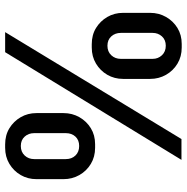

<svg xmlns="http://www.w3.org/2000/svg" viewBox="-10 -716 727 747"><g transform="rotate(-90 353.5 -342.5)"><path d="M105 0 524 -686H602L186 0ZM152 -336Q117 -336 89.5 -352.5Q62 -369 46 -397Q30 -425 30 -459V-564Q30 -598 46 -625.5Q62 -653 89.5 -669.5Q117 -686 152 -686H165Q201 -686 228 -669.5Q255 -653 271 -625.5Q287 -598 287 -564V-459Q287 -425 271 -397Q255 -369 228 -352.5Q201 -336 166 -336ZM159 -398Q182 -398 195.5 -412.5Q209 -427 209 -450V-573Q209 -595 195.5 -610Q182 -625 159 -625Q136 -625 122 -610Q108 -595 108 -573V-450Q108 -427 122 -412.5Q136 -398 159 -398ZM542 1Q507 1 479.5 -15.5Q452 -32 436 -60Q420 -88 420 -122V-227Q420 -261 436 -288.5Q452 -316 479.5 -332.5Q507 -349 542 -349H555Q591 -349 618 -332.5Q645 -316 661 -288.5Q677 -261 677 -227V-122Q677 -88 661 -60Q645 -32 618 -15.5Q591 1 556 1ZM549 -61Q572 -61 585.5 -76Q599 -91 599 -112V-236Q599 -258 585.5 -273Q572 -288 549 -288Q526 -288 512 -273Q498 -258 498 -236V-112Q498 -91 512 -76Q526 -61 549 -61Z"/></g></svg>

Font: Chivo SemiBold
Style: Regular
Weight: 600
Designer: Hector Gatti
Foundry: Omnibus-Type
Version: Version 2.002